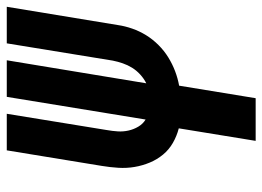

<svg xmlns="http://www.w3.org/2000/svg" viewBox="-124 -651 775 567"><g transform="rotate(-90 263.5 -367.5)"><path d="M131 0 168 -227Q145 -233 125 -244.5Q105 -256 90.5 -273.5Q76 -291 67 -312.5Q58 -334 54 -357.5Q50 -381 51.5 -405.5Q53 -430 57 -454L103 -735H211L163 -440Q160 -423 159 -407Q158 -391 161.5 -375.5Q165 -360 173 -346.5Q181 -333 194 -325L261 -735H369L301 -323Q315 -330 327 -341Q339 -352 347 -365Q355 -378 360 -392.5Q365 -407 368 -422L419 -735H527L473 -407Q470 -386 462.5 -364.5Q455 -343 443 -323.5Q431 -304 414 -287Q397 -270 377.5 -258Q358 -246 337 -238Q316 -230 294 -226L257 0Z"/></g></svg>

Font: Iosevka SS18 Extrabold
Style: Italic
Weight: 800
Italic angle: -9°
Monospace: yes
Designer: Belleve Invis
Foundry: Belleve Invis
Version: Version 25.1.1; ttfautohint (v1.8.4)